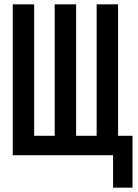

<svg xmlns="http://www.w3.org/2000/svg" viewBox="-20 -718 640 888"><path d="M503 0H39V-698H138V-90H233V-698H332V-90H427V-698H526V-90H593V150H503Z"/></svg>

Font: IBM Plaex Mono Medium
Style: Regular
Weight: 500
Designer: Mike Abbink, Paul van der Laan, Pieter van Rosmalen
Foundry: Bold Monday
Version: Version 2.003